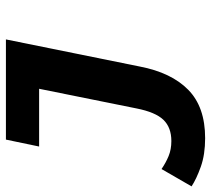

<svg xmlns="http://www.w3.org/2000/svg" viewBox="-78 -486 730 665"><g transform="rotate(-90 287.5 -153.0)"><path d="M142 192Q85 192 43 177Q1 162 -25 145L35 41Q57 56 80 65.5Q103 75 132 75Q179 75 205.5 47.5Q232 20 245 -46L313 -383H113L137 -498H484L390 -34Q369 75 309.5 133.5Q250 192 142 192Z"/></g></svg>

Font: Source Code Pro ExtraLight ExtraBold
Style: Italic
Weight: 800
Italic angle: -11°
Monospace: yes
Version: Version 1.016;hotconv 1.0.116;makeotfexe 2.5.65601